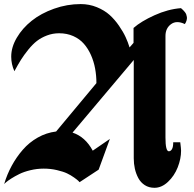

<svg xmlns="http://www.w3.org/2000/svg" viewBox="-22 -874 928 919"><path d="M770 -215.8Q770 -149.9 786.1 -149.9Q794.9 -149.9 801 -159.9Q807.1 -169.9 807.1 -192.9H840.8Q844.7 -161.6 844.7 -152.8Q844.7 -113.8 828.6 -73Q812.5 -32.2 782.2 -3.7Q752 24.9 717.3 24.9Q690.9 24.9 671.1 12.2Q651.4 -0.5 640.1 -21.5Q628.9 -42.5 623.5 -66.4Q618.2 -90.3 618.2 -116.2V-586.9L325.2 -239.3Q386.2 -219.2 421.9 -152.8L503.9 -209L450.2 -62L358.9 -2Q356.9 -4.4 352.5 -8.8Q348.1 -13.2 332.5 -24.4Q316.9 -35.6 298.8 -44.2Q280.8 -52.7 250.5 -59.8Q220.2 -66.9 187 -66.9Q154.8 -66.9 123.5 -59.3Q92.3 -51.8 70.6 -41Q48.8 -30.3 31.7 -19.3Q14.6 -8.3 6.3 -1L-2 6.8Q11.7 -39.6 34.2 -80.8Q56.6 -122.1 87.2 -157.2Q117.7 -192.4 158.7 -215.6Q199.7 -238.8 246.6 -244.6L439.5 -476.1Q439.5 -512.2 433.3 -545.7Q427.2 -579.1 413.6 -610.1Q399.9 -641.1 379.6 -664.3Q359.4 -687.5 328.9 -701.2Q298.3 -714.8 261.2 -714.8Q230.5 -714.8 202.9 -704.3Q175.3 -693.8 154.8 -678Q134.3 -662.1 113.5 -636.5Q92.8 -610.8 78.4 -587.9Q64 -564.9 46.9 -533.2Q31.7 -566.4 31.7 -603Q31.7 -648.4 58.6 -693.8Q85.4 -739.3 129.9 -774.7Q174.3 -810.1 236.6 -832.3Q298.8 -854.5 364.3 -854.5Q405.3 -854.5 441.7 -839.6Q478 -824.7 502.7 -802.5Q527.3 -780.3 547.6 -750.7Q567.9 -721.2 579.3 -696.3Q590.8 -671.4 598.1 -647L617.2 -668.9V-740.2Q653.3 -772 717.5 -801Q781.7 -830.1 844.2 -835Q844.7 -834.5 848.4 -831.3Q852.1 -828.1 855.2 -825Q858.4 -821.8 862.8 -816.4Q867.2 -811 869.4 -805.2Q871.6 -799.3 872.6 -792.2Q873.5 -785.2 871.1 -776.4Q868.7 -767.6 862.8 -758.8Q823.2 -777.8 796.6 -758.3Q770 -738.8 770 -701.7Z"/></svg>

Font: KJV1611
Style: Regular
Weight: 400
Version: Version 3.6.1